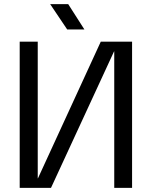

<svg xmlns="http://www.w3.org/2000/svg" viewBox="-20 -906 732 926"><path d="M75 0V-705H162V-46H163L466 -705H617V0H531V-658H530L226 0ZM309 -886 387 -764H304L222 -886Z"/></svg>

Font: TikTok Sans 24pt
Style: Regular
Weight: 400
Version: Version 4.000